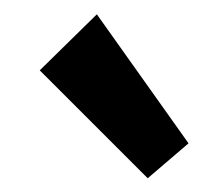

<svg xmlns="http://www.w3.org/2000/svg" viewBox="-20 -819 310 271"><path d="M188.5 -567.4 36.1 -719.7 116.7 -798.8 246.1 -616.7Z"/></svg>

Font: Reddit Sans Condensed
Style: Bold
Weight: 700
Designer: Stephen Hutchings
Foundry: Reddit
Version: Version 1.014